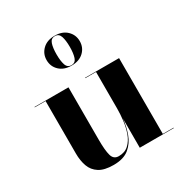

<svg xmlns="http://www.w3.org/2000/svg" viewBox="-171 -862 959 1004"><g transform="rotate(-30 308.5 -360.0)"><path d="M198 -640Q198 -678 225 -704Q252 -730 298 -730Q344 -730 371 -704Q398 -678 398 -640Q398 -601.5 371 -575.8Q344 -550 298 -550Q252 -550 225 -575.8Q198 -601.5 198 -640ZM258 -640Q258 -601 266 -576.8Q274 -552.5 298 -552.5Q322 -552.5 330 -576.8Q338 -601 338 -640Q338 -679 330 -703.2Q322 -727.5 298 -727.5Q274 -727.5 266 -703.2Q258 -679 258 -640ZM226 -460V-142.5Q226 -79.5 234.8 -48Q243.5 -16.5 274.5 -16.5Q311.5 -16.5 334.5 -38Q357.5 -59.5 369.8 -93.2Q382 -127 386.5 -165Q391 -203 391 -237V-457.5H326V-460H531.5V-2.5H596.5V0H391V-176.5Q387 -131.5 371.8 -88.8Q356.5 -46 322.8 -18Q289 10 228.5 10Q172.5 10 141.8 -9.8Q111 -29.5 98.8 -63.5Q86.5 -97.5 86.5 -141V-457.5H21V-460Z"/></g></svg>

Font: Bodoni* 72pt
Style: Bold
Weight: 700
Version: Version 2.3